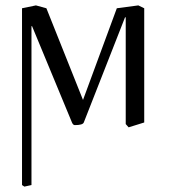

<svg xmlns="http://www.w3.org/2000/svg" viewBox="-20 -462 633 715"><path d="M448.2 0V-397L445.8 -397.9L292 -5.9Q288.1 3.9 258.8 3.9Q252 3.9 248 -5.9L99.1 -365.2L97.2 -363.8V227.1L70.8 232.9L62 227.1V-431.2L113.8 -441.9L152.8 -431.2L289.1 -89.8L415 -431.2L495.1 -441.9L517.1 -431.2V-5.9L459 12.2Z"/></svg>

Font: Linux Libertine Capitals
Style: Small Caps
Weight: 400
Designer: Philipp H. Poll
Foundry: Philipp H. Poll
Version: Version 5.1.3